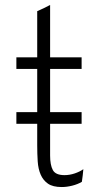

<svg xmlns="http://www.w3.org/2000/svg" viewBox="-20 -742 416 774"><path d="M182 -243V-115Q182 -77 193 -56.5Q204 -36 240 -36Q261 -36 281.5 -43Q302 -50 316 -60Q315 -47 313.5 -35Q312 -23 310 -9Q293 1 271 6.5Q249 12 229 12Q193 12 173.5 -1.5Q154 -15 144 -38Q134 -61 132 -91.5Q130 -122 130 -157V-243H46V-290H130V-464H46V-511H130V-697Q144 -703 156.5 -709Q169 -715 182 -722V-511H309V-464H182V-290H309V-243Z"/></svg>

Font: Transpass ExtraLight
Style: Regular
Weight: 200
Designer: Delve Withrington
Foundry: Delve Fonts
Version: Version 1.001;December 18, 2019;FontCreator 12.0.0.2547 64-b